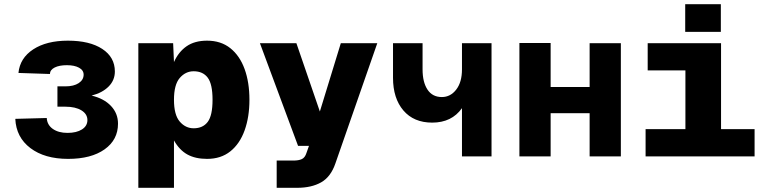

<svg xmlns="http://www.w3.org/2000/svg" viewBox="-20 -746 3640 916"><path d="M305 12Q193 12 125 -39.5Q57 -91 53 -179L203 -183Q205 -150 232 -131Q259 -112 302 -112Q345 -112 371 -128.5Q397 -145 397 -173Q397 -202 368.5 -219.5Q340 -237 292 -237H254V-334H292Q332 -334 355.5 -349.5Q379 -365 379 -390Q379 -411 357 -423Q335 -435 299 -435Q263 -435 241 -424Q219 -413 218 -393L68 -398Q75 -469 138.5 -510.5Q202 -552 304 -552Q408 -552 468 -512.5Q528 -473 528 -405Q528 -363 498 -333Q468 -303 417 -290Q476 -276 509.5 -240.5Q543 -205 543 -156Q543 -79 479 -33.5Q415 12 305 12Z M640 150V-540H806L810 -450Q832 -499 870.5 -525.5Q909 -552 968 -552Q1034 -552 1079 -516Q1124 -480 1147 -416.5Q1170 -353 1170 -270Q1170 -188 1147 -124Q1124 -60 1079 -24Q1034 12 968 12Q912 12 874 -9Q836 -30 810 -76V150ZM904 -134Q948 -134 971 -164.5Q994 -195 994 -270Q994 -345 971 -375.5Q948 -406 904 -406Q865 -406 837.5 -374Q810 -342 810 -270Q810 -198 837.5 -166Q865 -134 904 -134Z M1300 150V20H1380Q1405 20 1420 13Q1435 6 1442 -16L1454 -50H1402L1220 -540H1394L1506 -214L1606 -540H1780L1580 34Q1558 98 1512 124Q1466 150 1398 150Z M2184 0V-230Q2135 -161 2042 -161Q1954 -161 1904.5 -219Q1855 -277 1855 -375V-540H1996V-415Q1996 -354 2019.5 -318.5Q2043 -283 2088 -283Q2129 -283 2156.5 -318.5Q2184 -354 2184 -415V-540H2325V0Z M2458 0V-541H2607V-331H2793V-540H2942V0H2793V-206H2607V0Z M3060 0V-130H3250V-410H3070V-540H3420V-130H3580V0ZM3249 -594V-726H3419V-594Z"/></svg>

Font: Geist Mono Black
Style: Regular
Weight: 900
Monospace: yes
Designer: Basement.studio, Andrés Briganti, Mateo Zaragoza
Foundry: Basement.studio, Vercel, Andrés Briganti, Guido Ferreyra, Mateo Zaragoza
Version: Version 1.500; ttfautohint (v1.8.4.7-5d5b)